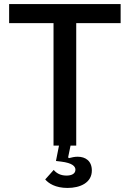

<svg xmlns="http://www.w3.org/2000/svg" viewBox="-20 -718 640 947"><path d="M313 209C376 209 433 183 433 123C433 76 402 55 363 55C348 55 335 58 320 62L316 58L328 0H356V-604H575V-698H25V-604H244V0H271L256 76L281 79C338 86 352 103 352 119C352 139 333 148 308 148C277 148 257 135 245 120L203 167C219 186 253 209 313 209Z"/></svg>

Font: IBM Mono Medium
Style: Regular
Weight: 500
Monospace: yes
Designer: Mike Abbink, Paul van der Laan, Pieter van Rosmalen
Foundry: Bold Monday
Version: Version 2.3